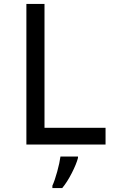

<svg xmlns="http://www.w3.org/2000/svg" viewBox="-20 -734 640 975"><path d="M114 -714H206V-85H516V0H114ZM246 209Q258 183 270.5 137.5Q283 92 287 61H376V68Q368 99 344.5 145Q321 191 296 221H246Z"/></svg>

Font: Noto Sans Mono UI
Style: Regular
Weight: 400
Monospace: yes
Designer: Monotype Design team
Foundry: Monotype Imaging Inc.
Version: Version 1.000